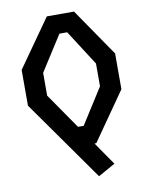

<svg xmlns="http://www.w3.org/2000/svg" viewBox="-97 -800 815 1050"><g transform="rotate(-10 310.0 -275.0)"><path d="M366.5 180.5 461 127.5 373 0H383L569.5 -267V-465.5L388 -730H237L50.5 -465.5V-267ZM163.5 -303V-429.5L288.5 -625H331.5L457 -429.5V-303L331.5 -105.5H300Z"/></g></svg>

Font: Monaspace Krypton Medium
Style: Regular
Weight: 500
Designer: Riley Cran & the Lettermatic Team
Foundry: Lettermatic
Version: Version 1.101 (Monaspace Krypton)